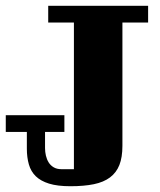

<svg xmlns="http://www.w3.org/2000/svg" viewBox="-35 -635 553 665"><path d="M188 -236V-178H121V-122Q121 -109 124 -96Q127 -83 133.5 -72.5Q140 -62 151 -55.5Q162 -49 178 -49H221V-557H132V-615H478V-557H389V-130Q389 -90 378.5 -63.5Q368 -37 346 -20.5Q324 -4 290 3Q256 10 209 10Q164 10 135 1Q106 -8 89 -24.5Q72 -41 65 -65.5Q58 -90 58 -120V-178H-15V-236Z"/></svg>

Font: Bigshot One
Style: Regular
Weight: 400
Designer: Gesine Todt
Foundry: Gesine Todt
Version: Version 1.000